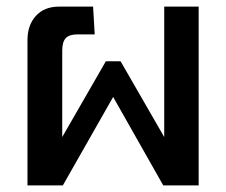

<svg xmlns="http://www.w3.org/2000/svg" viewBox="-20 -560 684 580"><path d="M63 0V-439Q63 -483.9 88.4 -512Q113.8 -540 158.2 -540H261.2L266.1 -456.1H213.9Q189 -456.1 178.5 -444.6Q168 -433.1 168 -407.2V-146L299.8 -375H344.2L476.1 -146V-540H580.1V0H473.1L321.8 -267.1L169.9 0Z"/></svg>

Font: Kanit
Style: Regular
Weight: 400
Designer: Katatrad Team
Foundry: CadsonDemak
Version: Version 1.000;PS 001.000;hotconv 1.0.88;makeotf.lib2.5.64775